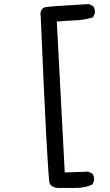

<svg xmlns="http://www.w3.org/2000/svg" viewBox="-20 -827 540 943"><path d="M271 96Q234 96 224 73.5Q214 51 180 -744Q173 -789 210.5 -793Q248 -797 304 -800Q360 -803 417 -807L437 -797Q448 -783 446 -762L437 -742Q396 -729 350 -727Q304 -725 259 -721L298 20L413 16L433 25Q444 39 442 61L433 80Q396 96 353 96Z"/></svg>

Font: Kosefont JP
Style: Regular
Weight: 400
Designer: Nozomi Seto 瀬戸のぞみ
Version: Version 3.00;June 19, 2020